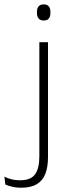

<svg xmlns="http://www.w3.org/2000/svg" viewBox="-84 -679 317 876"><path d="M135 -22.5H95.5V-486.5H135ZM115.5 -585.5Q100 -585.5 92.2 -594.5Q84.5 -603.5 84.5 -620.5V-624.5Q84.5 -641 92.2 -650Q100 -659 115.5 -659Q131 -659 138.5 -650Q146 -641 146 -624.5V-620.5Q146 -603 138.5 -594.2Q131 -585.5 115.5 -585.5ZM12 177.5Q-8.5 177.5 -27.5 173.2Q-46.5 169 -59.5 163L-64 127Q-47.5 135.5 -29.8 139.5Q-12 143.5 7 143.5Q56.5 143.5 76 116.2Q95.5 89 95.5 36V-150.5H135V38Q135 82.5 123 113.8Q111 145 84 161.2Q57 177.5 12 177.5Z"/></svg>

Font: Anek Malayalam ExtraLight
Style: Regular
Weight: 250
Version: Version 1.003